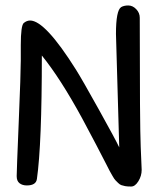

<svg xmlns="http://www.w3.org/2000/svg" viewBox="-20 -682 572 702"><path d="M491 -617Q491 -226 494.5 -144.5Q498 -63 498 -61Q498 -39 486 -19.5Q474 0 459.5 0Q445 0 437.5 -1.5Q430 -3 424 -5Q418 -7 412 -13L402 -23Q398 -27 391.5 -38.5Q385 -50 381 -57Q377 -64 368.5 -81.5Q360 -99 331.5 -153Q303 -207 280 -250Q201 -395 133 -479Q133 -154 115 -28Q112 -4 78 -4Q62 -4 51.5 -12Q41 -20 41 -38Q41 -56 48.5 -236Q56 -416 56 -460.5Q56 -505 56 -517Q56 -589 67 -598Q78 -607 90 -607Q145 -607 258 -427Q280 -392 342 -280.5Q404 -169 416 -143L404 -558Q404 -644 423 -656Q433 -662 449 -662Q465 -662 478 -648.5Q491 -635 491 -617Z"/></svg>

Font: Patrick Hand SC
Style: Regular
Weight: 400
Designer: Patrick Wagesreiter
Foundry: Patrick Wagesreiter
Version: Version 1.003;PS 001.003;hotconv 1.0.70;makeotf.lib2.5.58329